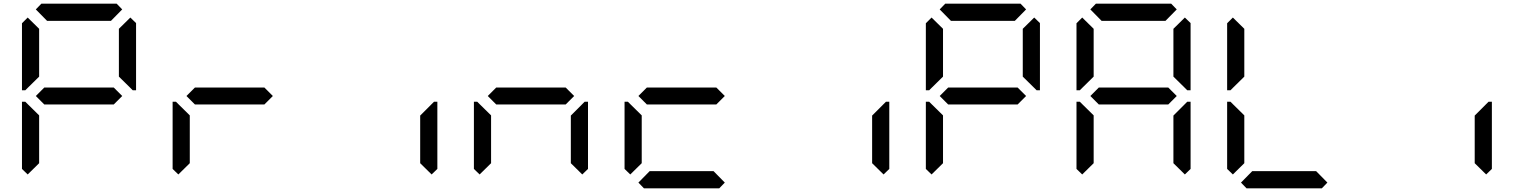

<svg xmlns="http://www.w3.org/2000/svg" viewBox="-20 -1020 8200 1040"><path d="M130 -75 99 -105V-469H117L130 -456L192 -395V-136ZM130 -544 117 -531H99V-894L130 -925L192 -864V-605ZM174 -969 204 -1000H612L642 -969L581 -907H235ZM596 -546 642 -500 596 -454H220L174 -500L220 -546ZM686 -925 717 -895V-531H699L686 -544L624 -605V-864Z M946 -75 915 -105V-469H933L946 -456L1008 -395V-136ZM1412 -546 1458 -500 1412 -454H1036L990 -500L1036 -546Z M2318 -456 2331 -469H2349V-105L2318 -75L2256 -136V-394Z M2578 -75 2547 -105V-469H2565L2578 -456L2640 -395V-136ZM3044 -546 3090 -500 3044 -454H2668L2622 -500L2668 -546ZM3134 -456 3147 -469H3165V-105L3134 -75L3072 -136V-394Z M3394 -75 3363 -105V-469H3381L3394 -456L3456 -395V-136ZM3860 -546 3906 -500 3860 -454H3484L3438 -500L3484 -546ZM3906 -31 3876 0H3468L3438 -31L3499 -93H3845Z M4766 -456 4779 -469H4797V-105L4766 -75L4704 -136V-394Z M5026 -75 4995 -105V-469H5013L5026 -456L5088 -395V-136ZM5026 -544 5013 -531H4995V-894L5026 -925L5088 -864V-605ZM5070 -969 5100 -1000H5508L5538 -969L5477 -907H5131ZM5492 -546 5538 -500 5492 -454H5116L5070 -500L5116 -546ZM5582 -925 5613 -895V-531H5595L5582 -544L5520 -605V-864Z M5842 -75 5811 -105V-469H5829L5842 -456L5904 -395V-136ZM5842 -544 5829 -531H5811V-894L5842 -925L5904 -864V-605ZM5886 -969 5916 -1000H6324L6354 -969L6293 -907H5947ZM6308 -546 6354 -500 6308 -454H5932L5886 -500L5932 -546ZM6398 -925 6429 -895V-531H6411L6398 -544L6336 -605V-864ZM6398 -456 6411 -469H6429V-105L6398 -75L6336 -136V-394Z M6658 -75 6627 -105V-469H6645L6658 -456L6720 -395V-136ZM6658 -544 6645 -531H6627V-894L6658 -925L6720 -864V-605ZM7170 -31 7140 0H6732L6702 -31L6763 -93H7109Z M8030 -456 8043 -469H8061V-105L8030 -75L7968 -136V-394Z"/></svg>

Font: DSEG7 Classic Mini
Style: Regular
Weight: 400
Designer: Keshikan(Twitter:@keshinomi_88pro)
Version: Version 0.46